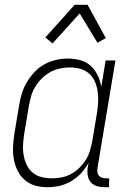

<svg xmlns="http://www.w3.org/2000/svg" viewBox="-20 -772 540 800"><path d="M178 8Q151 8 126 1Q101 -6 82.5 -22.5Q64 -39 53 -61.5Q42 -84 37.5 -109.5Q33 -135 34.5 -162Q36 -189 40 -215L60 -335Q64 -360 71.5 -384Q79 -408 92.5 -430.5Q106 -453 124.5 -472.5Q143 -492 166 -504.5Q189 -517 214 -522.5Q239 -528 263 -528Q290 -528 315 -521Q340 -514 358 -497.5Q376 -481 387 -458Q398 -435 402 -410L420 -520H461L386 -71Q385 -62 386 -54Q387 -46 392 -40Q397 -34 405.5 -31.5Q414 -29 422 -29H435L434 8H415Q399 8 384 3.5Q369 -1 359 -12Q349 -23 346 -39Q343 -55 345 -71L349 -94Q337 -71 318.5 -51Q300 -31 276.5 -17Q253 -3 227.5 2.5Q202 8 178 8ZM197 -29Q217 -29 237.5 -33Q258 -37 277 -47.5Q296 -58 311.5 -73.5Q327 -89 338.5 -107.5Q350 -126 355.5 -146.5Q361 -167 365 -187L385 -307Q388 -329 389 -351Q390 -373 386.5 -394Q383 -415 374.5 -434Q366 -453 350 -466.5Q334 -480 313.5 -485.5Q293 -491 270 -491Q250 -491 229 -486.5Q208 -482 189 -471.5Q170 -461 154 -445Q138 -429 126.5 -410Q115 -391 109.5 -370.5Q104 -350 100 -329L80 -209Q77 -187 76 -165.5Q75 -144 79 -123Q83 -102 92 -83.5Q101 -65 117 -52Q133 -39 154 -34Q175 -29 197 -29ZM199 -591 169 -616 291 -752H345L421 -613L386 -594L312 -716Z"/></svg>

Font: Iosevka Curly Extralight
Style: Italic
Weight: 200
Italic angle: -9°
Monospace: yes
Designer: Belleve Invis
Foundry: Belleve Invis
Version: Version 22.1.2; ttfautohint (v1.8.4)